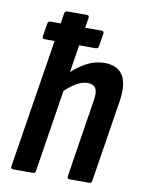

<svg xmlns="http://www.w3.org/2000/svg" viewBox="-79 -739 596 795"><g transform="rotate(10 219.0 -341.5)"><path d="M66 -553.4Q56 -553.4 57.4 -564.8L66 -617.9Q68 -629.3 77 -629.3H292.2Q304.5 -629.3 302.1 -617.9L293.6 -564.8Q291.8 -553.4 281.6 -553.4H108.7ZM32 0Q21.1 0 22.5 -11L127.5 -671.6Q129.5 -683 139 -683H221.1Q232.9 -683 230.5 -671.6L126.3 -11Q124.9 0 114.7 0ZM269.6 0Q258.3 0 259.7 -11.4L311.1 -339.3Q317.3 -374.6 308 -390.3Q298.6 -406 274.2 -406Q251.7 -406 226.4 -391.4Q201 -376.8 169.5 -345.6L169.6 -413.6Q208.4 -455.4 247.9 -477.6Q287.5 -499.7 328.7 -499.7Q383.9 -499.7 406.4 -463.2Q428.9 -426.6 416.7 -350.8L363.1 -11.4Q362.1 0 351.1 0Z"/></g></svg>

Font: Sofia Sans Condensed
Style: Italic
Weight: 400
Italic angle: -9°
Designer: Botio Nikoltchev, Ani Petrova
Foundry: lettersoup
Version: Version 4.101